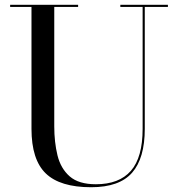

<svg xmlns="http://www.w3.org/2000/svg" viewBox="-20 -770 748 805"><path d="M22.5 -750H307.5V-741H207.5V-240Q207.5 -174 221 -118.8Q234.5 -63.5 272.2 -30.5Q310 2.5 382 2.5Q479.5 2.5 528.8 -53.8Q578 -110 578 -230V-741H484.5V-750H684V-741H587V-230Q587 -106.5 533.8 -45.8Q480.5 15 362 15Q232 15 172 -42.8Q112 -100.5 112 -230V-741H22.5Z"/></svg>

Font: Bodoni* 24pt
Style: Regular
Weight: 400
Version: Version 2.3